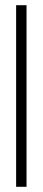

<svg xmlns="http://www.w3.org/2000/svg" viewBox="-20 -718 164 738"><path d="M42 0V-698H82V0Z"/></svg>

Font: Stick No Bills ExtraLight ExtraLight
Style: Regular
Weight: 250
Version: Version 2.000